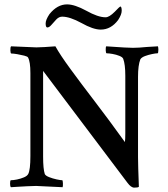

<svg xmlns="http://www.w3.org/2000/svg" viewBox="-20 -860 775 885"><path d="M598.6 4.9Q584 4.9 567.4 -17.6L178.7 -533.2V-137.7Q178.7 -81.1 186.5 -57.6Q190.4 -49.8 206.5 -43.5Q222.7 -37.1 240.7 -33.2Q258.8 -29.3 266.6 -29.3Q269.5 -29.3 270 -15.6Q270.5 -2 268.6 2.9L146.5 -2.9Q128.9 -2.9 105 -1.5Q81.1 0 60.1 1Q39.1 2 30.3 2.9Q26.4 -1 26.4 -13.7Q26.4 -29.3 30.3 -29.3Q42 -29.3 58.6 -32.7Q75.2 -36.1 90.3 -42.5Q105.5 -48.8 110.4 -58.6Q120.1 -78.1 120.1 -140.6V-523.4Q120.1 -575.2 109.4 -594.7Q107.4 -599.6 91.8 -603.5Q76.2 -607.4 59.1 -610.4Q42 -613.3 32.2 -613.3Q28.3 -613.3 27.8 -627.9Q27.3 -642.6 31.2 -646.5Q83 -644.5 111.8 -643.1Q140.6 -641.6 147.5 -641.6Q164.1 -641.6 186 -643.1Q208 -644.5 235.4 -646.5Q256.8 -607.4 304.7 -542Q352.5 -476.6 418 -391.1Q483.4 -305.7 555.7 -205.1Q556.6 -210.9 557.1 -221.2Q557.6 -231.4 557.6 -245.1V-510.7Q557.6 -563.5 547.9 -588.9Q544.9 -596.7 530.3 -602.5Q515.6 -608.4 499 -611.3Q482.4 -614.3 471.7 -614.3Q467.8 -614.3 467.3 -628.4Q466.8 -642.6 469.7 -646.5Q521.5 -642.6 552.2 -641.1Q583 -639.6 592.8 -639.6Q605.5 -639.6 622.1 -640.6Q638.7 -641.6 658.2 -643.6Q698.2 -646.5 708 -646.5Q710 -640.6 710 -630.9Q710 -614.3 706.1 -614.3Q697.3 -614.3 680.7 -610.8Q664.1 -607.4 648.4 -601.6Q632.8 -595.7 627 -586.9Q616.2 -559.6 616.2 -505.9V-135.7Q616.2 -118.2 617.2 -84Q618.2 -49.8 620.1 1Q616.2 4.9 598.6 4.9ZM444.3 -723.6Q409.2 -723.6 355.5 -753.9Q301.8 -783.2 266.6 -783.2Q252 -783.2 239.7 -770.5Q227.5 -757.8 217.3 -745.6Q207 -733.4 198.2 -733.4Q190.4 -733.4 190.4 -752Q190.4 -768.6 208 -794.9Q244.1 -839.8 289.1 -839.8Q324.2 -839.8 377.9 -810.5Q431.6 -780.3 466.8 -780.3Q483.4 -780.3 508.8 -805.7Q532.2 -830.1 534.2 -830.1Q541 -830.1 541 -810.5Q541 -793 524.4 -767.6Q491.2 -723.6 444.3 -723.6Z"/></svg>

Font: Crimson Text SemiBold
Style: Regular
Weight: 600
Designer: Sebastian Kosch
Foundry: Sebastian Kosch
Version: Version 1.100; ttfautohint (v1.8.4)